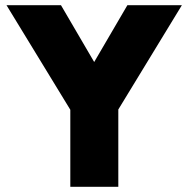

<svg xmlns="http://www.w3.org/2000/svg" viewBox="-20 -720 726 740"><path d="M251 -297 5 -700H215L343 -481L471 -700H681L436 -298V0H251Z"/></svg>

Font: Oak Sans Black
Style: Regular
Weight: 900
Designer: Erik Kennedy, Walven
Foundry: Erik Kennedy, Walven
Version: Version 1.000